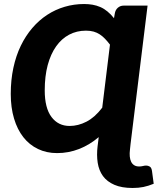

<svg xmlns="http://www.w3.org/2000/svg" viewBox="-20 -756 784 955"><path d="M626.5 -12.5Q624 6.5 625.5 22.2Q627 38 632.5 49Q638 60 647.8 66Q657.5 72 672 72Q682.5 72 690.8 69.8Q699 67.5 707.5 67.5Q716 67.5 724.8 72.5Q733.5 77.5 736 94.5L744.5 158Q718 169 693.5 174Q669 179 640 179Q585 179 548.8 163.2Q512.5 147.5 492.2 119.8Q472 92 466 53.8Q460 15.5 465.5 -29.5L467 -41L471 -74Q426 -35.5 373.5 -15Q321 5.5 264 5.5Q211.5 5.5 168.8 -15Q126 -35.5 96 -73.8Q66 -112 49.8 -166.5Q33.5 -221 33.5 -288.5Q33.5 -358 46.5 -418.5Q59.5 -479 83.5 -528.5Q107.5 -578 140.8 -616.8Q174 -655.5 214.5 -682Q255 -708.5 301.5 -722.2Q348 -736 398.5 -736Q420.5 -736 440.5 -732.5Q460.5 -729 479 -721Q497.5 -713 514.2 -699.2Q531 -685.5 547 -665.5L551 -688.5Q554 -707 566.2 -717.5Q578.5 -728 594.5 -728H714L629.5 -41ZM326.5 -129.5Q369 -129.5 410.5 -151Q452 -172.5 488.5 -220.5L527 -534Q514.5 -550.5 502.2 -563.2Q490 -576 476.2 -585Q462.5 -594 445.8 -598.8Q429 -603.5 407.5 -603.5Q361.5 -603.5 323.8 -583.5Q286 -563.5 259 -525.2Q232 -487 217.2 -432Q202.5 -377 202.5 -306.5Q202.5 -219 236 -174.2Q269.5 -129.5 326.5 -129.5Z"/></svg>

Font: Lato Black
Style: Italic
Weight: 900
Italic angle: -7°
Designer: Lukasz Dziedzic
Foundry: tyPoland Lukasz Dziedzic
Version: Version 2.007; 2014-02-27